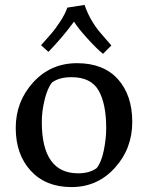

<svg xmlns="http://www.w3.org/2000/svg" viewBox="-20 -749 602 781"><path d="M254 -718 324 -729Q345 -667 388 -616Q403 -598 433 -564L399 -530Q374 -550 335.5 -592.5Q297 -635 281 -661Q236 -599 177 -538L147 -565Q178 -600 191 -615Q204 -630 224 -660Q244 -690 254 -718ZM271 12Q166 12 105 -54.5Q44 -121 44 -228.5Q44 -336 115 -414Q186 -492 293.5 -492Q401 -492 459.5 -427Q518 -362 518 -253Q518 -144 447 -66Q376 12 271 12ZM412 -228Q412 -327 381 -381Q350 -435 271 -435Q220 -435 191 -413Q173 -390 161.5 -343Q150 -296 150 -253Q150 -44 298 -44Q344 -44 373 -65Q392 -88 402 -136Q412 -184 412 -228Z"/></svg>

Font: Asul
Style: Regular
Weight: 400
Designer: Mariela Monsalve
Foundry: Mariela Monsalve
Version: Version 1.002